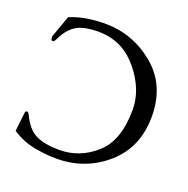

<svg xmlns="http://www.w3.org/2000/svg" viewBox="-126 -804 919 941"><g transform="rotate(20 333.5 -334.0)"><path d="M265.1 -686Q410.2 -686 522.9 -592.8Q635.7 -499.5 635.7 -335.4Q635.7 -174.8 526.1 -78.6Q416.5 17.6 265.1 17.6Q210.4 17.6 148.9 5.9Q87.4 -5.9 32.2 -42L43.5 -141.6Q44.9 -150.4 53.7 -150.4H54.7Q60.5 -148.9 66.4 -136.7Q97.2 -70.8 143.1 -49.1Q189 -27.3 265.1 -27.3Q370.6 -27.3 453.4 -100.6Q536.1 -173.8 536.1 -335.4Q536.1 -438.5 458.7 -534.9Q381.3 -631.3 265.1 -637.2Q254.9 -637.7 245.1 -637.7Q182.6 -637.7 143.1 -619.1Q97.2 -597.2 66.4 -531.2Q60.1 -518.6 54.7 -518.1Q53.2 -517.6 51.8 -517.6Q44.9 -517.6 43.5 -526.4L42 -538.1L83.5 -653.3Q128.9 -672.4 175.8 -679.2Q222.7 -686 265.1 -686Z"/></g></svg>

Font: Caudex
Style: Regular
Weight: 400
Version: Version 1.01